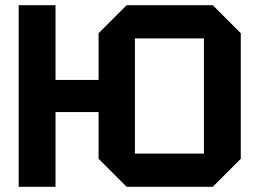

<svg xmlns="http://www.w3.org/2000/svg" viewBox="-20 -720 998 740"><path d="M52 0V-700H194V-412H360V-592L468 -700H800L908 -592V-108L800 0H468L360 -108V-288H194V0ZM500 -572V-128H766V-572Z"/></svg>

Font: Tektur SemiBold
Style: Regular
Weight: 600
Designer: Adam Jagosz
Foundry: Adam Jagosz
Version: Version 1.005;gftools[0.9.30]